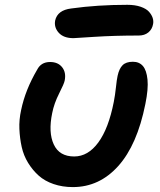

<svg xmlns="http://www.w3.org/2000/svg" viewBox="-20 -760 657 790"><path d="M282.2 -603Q241.7 -603 221.7 -625.2Q201.7 -647.5 207 -675.8Q216.8 -718.3 272.9 -725.1Q380.9 -740.2 503.9 -740.2Q535.6 -740.2 558.8 -732.2Q582 -724.1 593 -711.7Q604 -699.2 608.2 -686.3Q612.3 -673.3 609.9 -661.1Q606 -639.2 590.3 -626.5Q574.7 -613.8 550.8 -613.8Q450.7 -613.8 367.9 -608.4Q285.2 -603 282.2 -603ZM279.8 9.8Q236.8 9.8 200.4 -2.7Q164.1 -15.1 139.2 -37.4Q114.3 -59.6 95.7 -89.8Q77.1 -120.1 69.3 -155.3Q61.5 -190.4 59.8 -229Q58.1 -267.6 66.9 -307.1Q84 -390.1 132.8 -473.1Q148.9 -504.9 186 -504.9Q218.8 -504.9 235.8 -483.2Q252.9 -461.4 246.1 -428.2Q243.7 -415.5 223.1 -375Q202.6 -334.5 194.8 -294.9Q178.2 -215.3 201.2 -165.8Q224.1 -116.2 285.2 -116.2Q342.3 -116.2 384.5 -173.8Q426.8 -231.4 448.2 -340.8Q453.6 -368.2 457 -400.4Q460.4 -432.6 463.9 -448.2Q470.2 -477.5 484.4 -491.7Q498.5 -505.9 526.9 -505.9Q552.7 -505.9 567.9 -488.5Q583 -471.2 586.9 -432.6Q590.8 -394 578.1 -332Q544.4 -163.6 466.6 -76.9Q388.7 9.8 279.8 9.8Z"/></svg>

Font: Shantell Sans Normal
Style: Italic
Weight: 600
Italic angle: -11.31°
Designer: Stephen Nixon, Anya Danilova, Shantell Martin
Foundry: Arrow Type
Version: Version 1.006;[559af2be0]